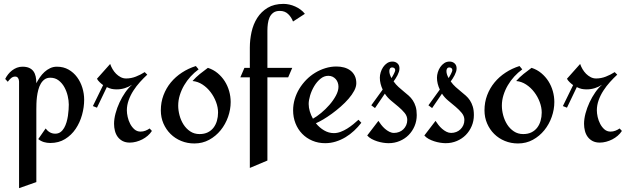

<svg xmlns="http://www.w3.org/2000/svg" viewBox="-20 -727 3237 988"><path d="M238.8 8.8Q221.7 8.8 206.1 4.2Q190.4 -0.5 176.8 -11.2L214.8 -65.9Q224.1 -53.2 236.6 -46.1Q249 -39.1 264.2 -39.1Q279.8 -39.1 291 -47.1Q302.2 -55.2 309.8 -68.4Q317.4 -81.5 322.3 -97.9Q327.1 -114.3 329.6 -130.9Q332 -147.5 333 -162.8Q334 -178.2 334 -189Q334 -209.5 328.4 -233.4Q322.8 -257.3 311.3 -278.3Q299.8 -299.3 281.7 -313.2Q263.7 -327.1 238.8 -327.1Q221.7 -327.1 209.7 -318.6Q197.8 -310.1 189.7 -296.1Q181.6 -282.2 177 -264.4Q172.4 -246.6 170.2 -228.8Q168 -210.9 167.5 -194.1Q167 -177.2 167 -165V210L78.1 241.2V-307.1Q78.1 -316.9 73.2 -325Q68.4 -333 58.1 -333Q45.9 -333 35.9 -324Q25.9 -314.9 20 -306.2L6.8 -320.8Q12.7 -333 21.7 -344.5Q30.8 -356 42.2 -364.7Q53.7 -373.5 67.1 -378.7Q80.6 -383.8 95.2 -383.8Q116.2 -383.8 129.9 -377.7Q143.6 -371.6 151.9 -360.4Q160.2 -349.1 163.6 -333.5Q167 -317.9 167 -298.8Q174.8 -314 185.3 -329.3Q195.8 -344.7 209 -356.7Q222.2 -368.7 238 -376.2Q253.9 -383.8 272.9 -383.8Q306.6 -383.8 332.8 -368.9Q358.9 -354 376.7 -329.8Q394.5 -305.7 403.8 -275.4Q413.1 -245.1 413.1 -213.9Q413.1 -175.3 402.1 -135.7Q391.1 -96.2 369.4 -64Q347.7 -31.7 314.9 -11.5Q282.2 8.8 238.8 8.8Z M761.7 -53.2Q752.9 -39.6 740.2 -28.6Q727.5 -17.6 712.4 -9.8Q697.3 -2 680.7 2.4Q664.1 6.8 647.9 6.8Q626.5 6.8 611.1 -1.2Q595.7 -9.3 585.9 -22.5Q576.2 -35.6 571.5 -53.2Q566.9 -70.8 566.9 -89.8Q566.9 -114.7 574.5 -143.3Q582 -171.9 595 -199.7Q607.9 -227.5 624.5 -251.5Q641.1 -275.4 659.7 -291Q642.6 -279.8 622.3 -273.4Q602.1 -267.1 581.1 -267.1Q565.9 -267.1 554.7 -269.5Q543.5 -272 529.8 -278.8L479 -172.9L458 -181.2L510.7 -289.1Q502.4 -294.9 492.9 -304Q483.4 -313 479 -321.8L546.9 -397.9Q551.3 -384.8 559.1 -371.3Q566.9 -357.9 577.4 -347.4Q587.9 -336.9 600.8 -330.1Q613.8 -323.2 628.9 -323.2Q654.8 -323.2 679.2 -332.8Q703.6 -342.3 724.6 -356L737.8 -342.8Q719.2 -325.7 700.4 -304.9Q681.6 -284.2 666.5 -260.7Q651.4 -237.3 642.1 -211.4Q632.8 -185.5 632.8 -159.2Q632.8 -144 637 -125.2Q641.1 -106.4 649.9 -89.6Q658.7 -72.8 671.9 -61.3Q685.1 -49.8 703.6 -49.8Q716.3 -49.8 728.3 -54.4Q740.2 -59.1 750 -65.9Z M980 11.2Q943.8 11.2 912.4 -1.7Q880.9 -14.6 857.7 -37.6Q834.5 -60.5 821 -91.6Q807.6 -122.6 807.6 -159.2Q807.6 -200.7 821.3 -237.1Q835 -273.4 859.1 -302.7Q883.3 -332 916.3 -353.5Q949.2 -375 987.8 -387.2L1002 -370.1Q980 -354 960.9 -333.3Q941.9 -312.5 927.7 -288.3Q913.6 -264.2 905.3 -237.5Q897 -210.9 897 -183.1Q897 -159.7 903.8 -133.8Q910.6 -107.9 924.3 -86.4Q938 -64.9 958.7 -51Q979.5 -37.1 1006.8 -37.1Q1031.2 -37.1 1049.1 -45.9Q1066.9 -54.7 1078.6 -69.8Q1090.3 -85 1096.2 -105.2Q1102.1 -125.5 1102.1 -147.9Q1102.1 -174.3 1091.8 -201.9Q1081.5 -229.5 1063.7 -252.9Q1045.9 -276.4 1022 -292Q998 -307.6 970.7 -310.1Q987.8 -329.6 1008.3 -346.2Q1028.8 -362.8 1049.8 -377.9Q1078.1 -368.7 1099.9 -350.6Q1121.6 -332.5 1136.5 -309.1Q1151.4 -285.6 1159.2 -258.1Q1167 -230.5 1167 -202.1Q1167 -163.6 1153.6 -125.5Q1140.1 -87.4 1115.5 -56.9Q1090.8 -26.4 1056.4 -7.6Q1022 11.2 980 11.2Z M1548.8 -655.8 1487.8 -616.2Q1479.5 -638.7 1462.6 -654.8Q1445.8 -670.9 1419.9 -670.9Q1398.9 -670.9 1386.2 -661.4Q1373.5 -651.9 1366.9 -637Q1360.4 -622.1 1358.2 -604.2Q1356 -586.4 1356 -569.8V-377.9H1483.9L1462.9 -329.1H1356V99.1L1265.6 137.2V-329.1H1216.8L1237.8 -377.9H1265.6V-481.9Q1265.6 -522 1274.4 -562.3Q1283.2 -602.5 1303.7 -634.8Q1324.2 -667 1357.4 -687Q1390.6 -707 1439 -707Q1453.6 -707 1469 -703.6Q1484.4 -700.2 1499 -693.6Q1513.7 -687 1526.6 -677.5Q1539.6 -668 1548.8 -655.8Z M1839.4 -95.2Q1822.3 -73.2 1802 -54.2Q1781.7 -35.2 1758.1 -21Q1734.4 -6.8 1708 1.5Q1681.6 9.8 1653.3 9.8Q1617.2 9.8 1586.9 -3.2Q1556.6 -16.1 1534.7 -38.8Q1512.7 -61.5 1500.5 -92.5Q1488.3 -123.5 1488.3 -159.2Q1488.3 -188.5 1496.6 -216.8Q1504.9 -245.1 1520 -270Q1535.2 -294.9 1555.9 -316.2Q1576.7 -337.4 1601.6 -352.5Q1626.5 -367.7 1654.3 -376.2Q1682.1 -384.8 1711.4 -384.8Q1731.9 -384.8 1750.2 -379.9Q1768.6 -375 1782.7 -364.5Q1796.9 -354 1805.2 -337.6Q1813.5 -321.3 1813.5 -298.8Q1813.5 -280.3 1802.5 -259.8Q1791.5 -239.3 1773.7 -218.8Q1755.9 -198.2 1733.4 -178.5Q1710.9 -158.7 1687.7 -141.8Q1664.6 -125 1643.1 -112.3Q1621.6 -99.6 1605.5 -92.8Q1623.5 -70.3 1647.5 -56.2Q1671.4 -42 1698.2 -42Q1715.3 -42 1732.9 -48.6Q1750.5 -55.2 1766.8 -65.4Q1783.2 -75.7 1798.1 -87.9Q1813 -100.1 1824.7 -110.8ZM1721.7 -280.8Q1721.7 -292 1718 -302.2Q1714.4 -312.5 1707.5 -320.1Q1700.7 -327.6 1691.2 -332.3Q1681.6 -336.9 1669.4 -336.9Q1647.5 -336.9 1628.9 -321.5Q1610.4 -306.2 1596.9 -283.7Q1583.5 -261.2 1575.9 -236.1Q1568.4 -210.9 1568.4 -191.9Q1568.4 -173.3 1574.2 -153.8Q1580.1 -134.3 1590.3 -116.2Q1609.9 -127 1632.8 -146Q1655.8 -165 1675.5 -187.7Q1695.3 -210.4 1708.5 -234.9Q1721.7 -259.3 1721.7 -280.8Z M2124.5 -134.8Q2124.5 -104.5 2113.3 -78.1Q2102.1 -51.8 2082.8 -32.2Q2063.5 -12.7 2036.9 -1.5Q2010.3 9.8 1979.5 9.8Q1966.3 9.8 1950.9 7.3Q1935.5 4.9 1920.4 0Q1905.3 -4.9 1891.8 -12.2Q1878.4 -19.5 1869.6 -29.8L1927.2 -105Q1933.1 -95.7 1941.7 -84.7Q1950.2 -73.7 1960.7 -64.5Q1971.2 -55.2 1983.2 -49.1Q1995.1 -43 2007.3 -43Q2021.5 -43 2033.9 -47.9Q2046.4 -52.7 2055.7 -61.8Q2064.9 -70.8 2070.3 -83Q2075.7 -95.2 2075.7 -109.9Q2075.7 -129.4 2062.3 -145.8Q2048.8 -162.1 2030.5 -177.5Q2012.2 -192.9 1992.4 -209.2Q1972.7 -225.6 1960.4 -245.1L1909.7 -170.9L1890.6 -185.1L1949.2 -266.1Q1942.4 -280.3 1938.5 -295.9Q1934.6 -311.5 1934.6 -327.1Q1934.6 -340.3 1939 -355Q1943.4 -369.6 1951.7 -381.8Q1960 -394 1971.9 -402.1Q1983.9 -410.2 1999.5 -410.2Q2014.6 -410.2 2025.1 -400.9Q2035.6 -391.6 2035.6 -375Q2035.6 -366.2 2032.7 -357.4Q2029.8 -348.6 2025.4 -339.8Q2021 -331.1 2015.6 -323Q2010.3 -314.9 2005.4 -308.1Q2017.1 -291.5 2030.8 -279.3Q2044.4 -267.1 2057.6 -256.3Q2070.8 -245.6 2083 -234.9Q2095.2 -224.1 2104.2 -210.4Q2113.3 -196.8 2118.9 -178.7Q2124.5 -160.6 2124.5 -134.8ZM2013.7 -366.2Q2013.7 -373 2009 -376.5Q2004.4 -379.9 1998.5 -379.9Q1990.2 -379.9 1986.8 -374.3Q1983.4 -368.7 1983.4 -361.8Q1983.4 -352.1 1986.6 -342.8Q1989.7 -333.5 1994.6 -325.2Q1996.6 -328.6 1999.8 -334Q2002.9 -339.4 2006.1 -345.5Q2009.3 -351.6 2011.5 -357.2Q2013.7 -362.8 2013.7 -366.2Z M2418.5 -134.8Q2418.5 -104.5 2407.2 -78.1Q2396 -51.8 2376.7 -32.2Q2357.4 -12.7 2330.8 -1.5Q2304.2 9.8 2273.4 9.8Q2260.3 9.8 2244.9 7.3Q2229.5 4.9 2214.4 0Q2199.2 -4.9 2185.8 -12.2Q2172.4 -19.5 2163.6 -29.8L2221.2 -105Q2227.1 -95.7 2235.6 -84.7Q2244.1 -73.7 2254.6 -64.5Q2265.1 -55.2 2277.1 -49.1Q2289.1 -43 2301.3 -43Q2315.4 -43 2327.9 -47.9Q2340.3 -52.7 2349.6 -61.8Q2358.9 -70.8 2364.3 -83Q2369.6 -95.2 2369.6 -109.9Q2369.6 -129.4 2356.2 -145.8Q2342.8 -162.1 2324.5 -177.5Q2306.2 -192.9 2286.4 -209.2Q2266.6 -225.6 2254.4 -245.1L2203.6 -170.9L2184.6 -185.1L2243.2 -266.1Q2236.3 -280.3 2232.4 -295.9Q2228.5 -311.5 2228.5 -327.1Q2228.5 -340.3 2232.9 -355Q2237.3 -369.6 2245.6 -381.8Q2253.9 -394 2265.9 -402.1Q2277.8 -410.2 2293.5 -410.2Q2308.6 -410.2 2319.1 -400.9Q2329.6 -391.6 2329.6 -375Q2329.6 -366.2 2326.7 -357.4Q2323.7 -348.6 2319.3 -339.8Q2314.9 -331.1 2309.6 -323Q2304.2 -314.9 2299.3 -308.1Q2311 -291.5 2324.7 -279.3Q2338.4 -267.1 2351.6 -256.3Q2364.7 -245.6 2377 -234.9Q2389.2 -224.1 2398.2 -210.4Q2407.2 -196.8 2412.8 -178.7Q2418.5 -160.6 2418.5 -134.8ZM2307.6 -366.2Q2307.6 -373 2303 -376.5Q2298.3 -379.9 2292.5 -379.9Q2284.2 -379.9 2280.8 -374.3Q2277.3 -368.7 2277.3 -361.8Q2277.3 -352.1 2280.5 -342.8Q2283.7 -333.5 2288.6 -325.2Q2290.5 -328.6 2293.7 -334Q2296.9 -339.4 2300 -345.5Q2303.2 -351.6 2305.4 -357.2Q2307.6 -362.8 2307.6 -366.2Z M2645.5 11.2Q2609.4 11.2 2577.9 -1.7Q2546.4 -14.6 2523.2 -37.6Q2500 -60.5 2486.6 -91.6Q2473.1 -122.6 2473.1 -159.2Q2473.1 -200.7 2486.8 -237.1Q2500.5 -273.4 2524.7 -302.7Q2548.8 -332 2581.8 -353.5Q2614.7 -375 2653.3 -387.2L2667.5 -370.1Q2645.5 -354 2626.5 -333.3Q2607.4 -312.5 2593.3 -288.3Q2579.1 -264.2 2570.8 -237.5Q2562.5 -210.9 2562.5 -183.1Q2562.5 -159.7 2569.3 -133.8Q2576.2 -107.9 2589.8 -86.4Q2603.5 -64.9 2624.3 -51Q2645 -37.1 2672.4 -37.1Q2696.8 -37.1 2714.6 -45.9Q2732.4 -54.7 2744.1 -69.8Q2755.9 -85 2761.7 -105.2Q2767.6 -125.5 2767.6 -147.9Q2767.6 -174.3 2757.3 -201.9Q2747.1 -229.5 2729.2 -252.9Q2711.4 -276.4 2687.5 -292Q2663.6 -307.6 2636.2 -310.1Q2653.3 -329.6 2673.8 -346.2Q2694.3 -362.8 2715.3 -377.9Q2743.7 -368.7 2765.4 -350.6Q2787.1 -332.5 2802 -309.1Q2816.9 -285.6 2824.7 -258.1Q2832.5 -230.5 2832.5 -202.1Q2832.5 -163.6 2819.1 -125.5Q2805.7 -87.4 2781 -56.9Q2756.3 -26.4 2721.9 -7.6Q2687.5 11.2 2645.5 11.2Z M3180.2 -53.2Q3171.4 -39.6 3158.7 -28.6Q3146 -17.6 3130.9 -9.8Q3115.7 -2 3099.1 2.4Q3082.5 6.8 3066.4 6.8Q3044.9 6.8 3029.5 -1.2Q3014.2 -9.3 3004.4 -22.5Q2994.6 -35.6 2990 -53.2Q2985.4 -70.8 2985.4 -89.8Q2985.4 -114.7 2992.9 -143.3Q3000.5 -171.9 3013.4 -199.7Q3026.4 -227.5 3043 -251.5Q3059.6 -275.4 3078.1 -291Q3061 -279.8 3040.8 -273.4Q3020.5 -267.1 2999.5 -267.1Q2984.4 -267.1 2973.1 -269.5Q2961.9 -272 2948.2 -278.8L2897.5 -172.9L2876.5 -181.2L2929.2 -289.1Q2920.9 -294.9 2911.4 -304Q2901.9 -313 2897.5 -321.8L2965.3 -397.9Q2969.7 -384.8 2977.5 -371.3Q2985.4 -357.9 2995.8 -347.4Q3006.3 -336.9 3019.3 -330.1Q3032.2 -323.2 3047.4 -323.2Q3073.2 -323.2 3097.7 -332.8Q3122.1 -342.3 3143.1 -356L3156.2 -342.8Q3137.7 -325.7 3118.9 -304.9Q3100.1 -284.2 3085 -260.7Q3069.8 -237.3 3060.5 -211.4Q3051.3 -185.5 3051.3 -159.2Q3051.3 -144 3055.4 -125.2Q3059.6 -106.4 3068.4 -89.6Q3077.1 -72.8 3090.3 -61.3Q3103.5 -49.8 3122.1 -49.8Q3134.8 -49.8 3146.7 -54.4Q3158.7 -59.1 3168.5 -65.9Z"/></svg>

Font: Redressed
Style: Regular
Weight: 400
Designer: Astigmatic (AOETI)
Foundry: Astigmatic (AOETI)
Version: Version 1.001